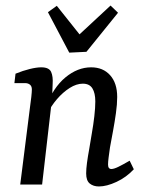

<svg xmlns="http://www.w3.org/2000/svg" viewBox="-20 -666 520 693"><path d="M337 7Q317 7 304 -3.5Q291 -14 291 -40Q291 -56 294 -78.5Q297 -101 302 -128Q306 -154 311.5 -185Q317 -216 320.5 -246.5Q324 -277 324 -300Q324 -330 313.5 -347Q303 -364 279 -364Q256 -364 231.5 -348.5Q207 -333 185.5 -308Q164 -283 151 -255L146 -281Q172 -350 216 -386.5Q260 -423 309 -423Q352 -423 377.5 -394.5Q403 -366 403 -316Q403 -290 398.5 -258Q394 -226 388 -193.5Q382 -161 377 -134Q374 -113 372 -97.5Q370 -82 370 -72Q370 -56 382 -56Q391 -56 406.5 -63.5Q422 -71 448 -86L463 -55Q436 -26 400.5 -9.5Q365 7 337 7ZM53 0 89 -285Q91 -297 93 -316Q95 -335 95 -343Q95 -355 88 -360.5Q81 -366 71 -366H32L36 -400Q63 -411 87.5 -417Q112 -423 129 -423Q157 -423 164.5 -406.5Q172 -390 170 -362L168 -312L132 0ZM406 -620 292 -479 230 -476 153 -622 185 -645 267 -542 379 -646Z"/></svg>

Font: Rasa
Style: Italic
Weight: 400
Italic angle: -7.10001°
Designer: Anna Giedrys (Yrsa+Rasa design), David Brezina (Yrsa art-direction, Rasa art-direction, design)
Foundry: Rosetta Type Foundry
Version: Version 2.004